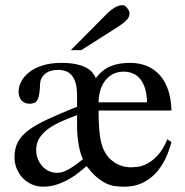

<svg xmlns="http://www.w3.org/2000/svg" viewBox="-20 -701 708 736"><path d="M298.3 -90.8Q293 -100.6 288.8 -114.7Q284.7 -128.9 281.7 -145.5Q278.8 -162.1 277.1 -180.4Q275.4 -198.7 275.4 -216.8V-259.8Q248 -249.5 220 -237.5Q191.9 -225.6 169.4 -210.2Q147 -194.8 132.8 -174.3Q118.7 -153.8 118.7 -126Q118.7 -107.9 124.8 -92.3Q130.9 -76.7 141.4 -64.7Q151.9 -52.7 166 -45.9Q180.2 -39.1 196.3 -38.6Q205.6 -38.1 215.1 -40.3Q224.6 -42.5 236.3 -48.3Q248 -54.2 262.9 -64.5Q277.8 -74.7 298.3 -90.8ZM543.5 -308.6Q543 -340.3 535.9 -362.5Q528.8 -384.8 516.8 -398.9Q504.9 -413.1 488.8 -419.7Q472.7 -426.3 453.6 -426.3Q434.6 -426.3 417.7 -419.2Q400.9 -412.1 387.7 -397.5Q374.5 -382.8 366.5 -360.6Q358.4 -338.4 357.9 -308.6ZM637.2 -156.2Q628.4 -123 613.8 -92Q599.1 -61 577.1 -37.4Q555.2 -13.7 525.4 0.5Q495.6 14.6 456.1 14.6Q439 14.6 422.4 12.7Q405.8 10.7 388.2 2.7Q370.6 -5.4 351.8 -21Q333 -36.6 312 -64.5Q301.3 -55.7 284.9 -42Q268.6 -28.3 247.3 -15.9Q226.1 -3.4 200.2 5.6Q174.3 14.6 145 14.6Q122.1 14.6 102.3 5.9Q82.5 -2.9 67.6 -18.3Q52.7 -33.7 44.2 -54.2Q35.6 -74.7 35.6 -98.1Q35.6 -131.8 48.6 -156.5Q61.5 -181.2 90.1 -202.4Q118.7 -223.6 164.3 -244.6Q210 -265.6 275.4 -292V-335.9Q275.4 -362.8 270.3 -381.3Q265.1 -399.9 255.6 -411.4Q246.1 -422.9 232.9 -428Q219.7 -433.1 203.1 -433.1Q170.9 -433.1 152.8 -418Q134.8 -402.8 133.8 -381.3Q132.8 -355.5 130.4 -340.6Q127.9 -325.7 123.3 -317.6Q118.7 -309.6 111.8 -306.9Q105 -304.2 95.2 -303.2Q83.5 -303.2 75 -307.1Q66.4 -311 61.3 -317.4Q56.2 -323.7 53.7 -332.3Q51.3 -340.8 51.3 -350.1Q51.3 -368.2 61 -387.7Q70.8 -407.2 90.8 -423.3Q110.8 -439.5 142.1 -449.7Q173.3 -460 215.8 -460Q246.1 -460 268.6 -455.6Q291 -451.2 306.9 -443.4Q322.8 -435.5 332.5 -424.8Q342.3 -414.1 347.2 -401.4Q371.6 -433.6 403.1 -446.8Q434.6 -460 478.5 -460Q514.6 -460 543.7 -447.8Q572.8 -435.5 593.3 -412.1Q613.8 -388.7 625 -354.7Q636.2 -320.8 637.2 -277.3H357.9Q357.9 -217.3 363.3 -178.7Q368.7 -140.1 382.8 -116.7Q392.6 -99.6 405.3 -88.6Q418 -77.6 431.6 -71Q445.3 -64.5 458.5 -62Q471.7 -59.6 482.9 -59.6Q490.2 -59.6 506.6 -61.3Q522.9 -63 543 -73Q563 -83 584 -105Q605 -127 621.6 -167.5ZM476.6 -649.4Q476.6 -635.3 464.1 -623Q451.7 -610.8 436 -600.6L291.5 -508.8H251.5L390.1 -648.4Q402.8 -661.6 418.7 -671.4Q434.6 -681.2 450.7 -681.2Q454.6 -681.2 459 -678.2Q463.4 -675.3 467.3 -670.4Q471.2 -665.5 473.9 -659.9Q476.6 -654.3 476.6 -649.4Z"/></svg>

Font: Doulos SIL Viet
Style: Regular
Weight: 400
Designer: Walt Agee, Victor Gaultney, Peter Martin, Debbi Hosken, Becca Hirsbrunner
Foundry: SIL International
Version: Version 5.000